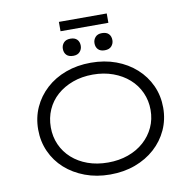

<svg xmlns="http://www.w3.org/2000/svg" viewBox="-103 -1100 1221 1213"><g transform="rotate(-10 507.5 -493.0)"><path d="M507 10Q420 10 346.5 -17.5Q273 -45 219.5 -93Q166 -141 136.5 -206.5Q107 -272 107 -348Q107 -425 136.5 -490Q166 -555 219.5 -604Q273 -653 346.5 -680Q420 -707 507 -707Q595 -707 668 -680Q741 -653 795 -604.5Q849 -556 879 -490.5Q909 -425 909 -348Q909 -272 879 -206.5Q849 -141 795 -92.5Q741 -44 668 -17Q595 10 507 10ZM507 -67Q577 -67 636 -88Q695 -109 738 -147.5Q781 -186 804.5 -237Q828 -288 828 -348Q828 -408 804.5 -460Q781 -512 738 -550Q695 -588 636 -609.5Q577 -631 507 -631Q436 -631 377.5 -609.5Q319 -588 276.5 -550.5Q234 -513 211 -461Q188 -409 188 -348Q188 -288 211 -236.5Q234 -185 276.5 -147Q319 -109 377.5 -88Q436 -67 507 -67ZM609 -769Q581 -769 566.5 -784Q552 -799 552 -824Q552 -846 566.5 -862.5Q581 -879 609 -879Q638 -879 652.5 -864Q667 -849 667 -824Q667 -802 652.5 -785.5Q638 -769 609 -769ZM407 -769Q378 -769 363.5 -784Q349 -799 349 -824Q349 -846 363.5 -862.5Q378 -879 407 -879Q435 -879 449.5 -864Q464 -849 464 -824Q464 -802 449.5 -785.5Q435 -769 407 -769ZM354 -936V-996H661V-936Z"/></g></svg>

Font: Lexend Peta Light
Style: Regular
Weight: 300
Version: Version 1.007